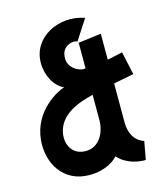

<svg xmlns="http://www.w3.org/2000/svg" viewBox="-108 -796 777 891"><g transform="rotate(-15 280.0 -350.0)"><path d="M498 -76C451 -92 432 -134 432 -183V-370L529 -389L505 -500L432 -484V-609L322 -595V-472L311 -471C296 -470 229 -493 244 -561C253 -602 301 -613 318 -602L381 -699C263 -740 128 -673 128 -550C128 -489 158 -433 203 -413C173 -404 49 -344 36 -204C26 -93 88 11 213 11C293 11 337 -26 350 -42C390 4 453 12 482 11ZM322 -223C322 -169 293 -101 224 -101C161 -101 133 -154 143 -209C159 -297 253 -328 322 -345Z"/></g></svg>

Font: Advent Pro
Style: Bold
Weight: 700
Designer: Andreas Kalpakidis
Foundry: Andreas Kalpakidis
Version: Version 2.002 2008